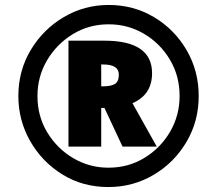

<svg xmlns="http://www.w3.org/2000/svg" viewBox="-20 -744 834 774"><path d="M781 -357Q781 -458 732.5 -541.5Q684 -625 601.5 -674.5Q519 -724 418 -724Q320 -724 237 -675Q154 -626 104 -542.5Q54 -459 54 -357Q54 -259 101.5 -175.5Q149 -92 231 -41Q313 10 417 10Q516 10 599 -39Q682 -88 731.5 -171.5Q781 -255 781 -357ZM131 -357Q131 -435 169.5 -500.5Q208 -566 273 -606Q338 -646 418 -646Q496 -646 561 -607.5Q626 -569 665 -503.5Q704 -438 704 -357Q704 -279 666 -213.5Q628 -148 563 -108Q498 -68 417 -68Q341 -68 276 -106Q211 -144 171 -209.5Q131 -275 131 -357ZM388 -484H397Q459 -484 459 -443Q459 -415 443 -405.5Q427 -396 397 -396H388ZM388 -153V-309H401L474 -153H612L514 -328Q593 -362 593 -449Q593 -580 401 -580H256V-153Z"/></svg>

Font: Noto Sans Display SemiCondensed Black
Style: Italic
Weight: 900
Width: 4
Designer: Monotype Design team
Foundry: Monotype Imaging Inc.
Version: 1.000